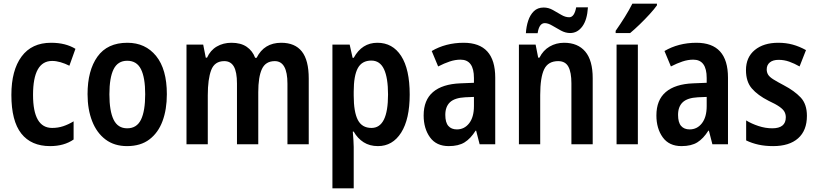

<svg xmlns="http://www.w3.org/2000/svg" viewBox="-20 -786 4449 1046"><path d="M253 10Q150 10 96 -58.5Q42 -127 42 -269Q42 -403 97.5 -478Q153 -553 258 -553Q299 -553 332 -544.5Q365 -536 391 -520L358 -428Q334 -440 310 -447Q286 -454 264 -454Q160 -454 160 -269Q160 -89 264 -89Q296 -89 324.5 -98.5Q353 -108 381 -125V-26Q329 10 253 10Z M889 -273Q889 -190 865.5 -126.5Q842 -63 794 -26.5Q746 10 672 10Q603 10 555 -26Q507 -62 482 -126Q457 -190 457 -273Q457 -402 511 -477.5Q565 -553 674 -553Q772 -553 830.5 -481Q889 -409 889 -273ZM576 -272Q576 -181 599 -134Q622 -87 673 -87Q725 -87 748 -134Q771 -181 771 -273Q771 -363 748 -409Q725 -455 673 -455Q622 -455 599 -409Q576 -363 576 -272Z M1512 -553Q1587 -553 1624.5 -505.5Q1662 -458 1662 -358V0H1546V-330Q1546 -453 1477 -453Q1427 -453 1407 -410Q1387 -367 1387 -284V0H1271V-331Q1271 -394 1254 -423.5Q1237 -453 1202 -453Q1149 -453 1130.5 -404Q1112 -355 1112 -267V0H996V-543H1087L1101 -472H1108Q1126 -512 1161 -532.5Q1196 -553 1241 -553Q1292 -553 1324 -531Q1356 -509 1370 -471H1378Q1419 -553 1512 -553Z M2036 -553Q2119 -553 2165.5 -481Q2212 -409 2212 -271Q2212 -137 2165.5 -63.5Q2119 10 2039 10Q1994 10 1961 -11Q1928 -32 1907 -69H1902Q1904 -44 1905.5 -22.5Q1907 -1 1907 15V240H1791V-543H1885L1901 -471H1907Q1952 -553 2036 -553ZM2003 -456Q1952 -456 1929.5 -415Q1907 -374 1907 -287V-265Q1907 -176 1929.5 -132.5Q1952 -89 2004 -89Q2094 -89 2094 -271Q2094 -362 2072 -409Q2050 -456 2003 -456Z M2506 -553Q2678 -553 2678 -363V0H2593L2574 -74H2571Q2544 -31 2511 -10.5Q2478 10 2425 10Q2357 10 2322.5 -38Q2288 -86 2288 -157Q2288 -241 2339 -284.5Q2390 -328 2488 -332L2562 -335V-361Q2562 -461 2489 -461Q2460 -461 2430 -451Q2400 -441 2367 -424L2332 -508Q2369 -530 2413 -541.5Q2457 -553 2506 -553ZM2514 -256Q2457 -253 2431.5 -229Q2406 -205 2406 -160Q2406 -119 2422.5 -100Q2439 -81 2469 -81Q2510 -81 2536 -114.5Q2562 -148 2562 -208V-258Z M3053 -553Q3128 -553 3168.5 -505Q3209 -457 3209 -360V0H3093V-332Q3093 -392 3076.5 -422.5Q3060 -453 3021 -453Q2966 -453 2944.5 -408.5Q2923 -364 2923 -268V0H2807V-543H2898L2912 -472H2919Q2939 -512 2974.5 -532.5Q3010 -553 3053 -553ZM2845 -605Q2847 -641 2857.5 -673Q2868 -705 2888.5 -725Q2909 -745 2942 -745Q2968 -745 2992 -731.5Q3016 -718 3038 -705Q3060 -692 3081 -692Q3109 -692 3119 -746H3183Q3179 -678 3152.5 -642Q3126 -606 3086 -606Q3061 -606 3036 -619.5Q3011 -633 2988.5 -646.5Q2966 -660 2948 -660Q2917 -660 2909 -605Z M3455 0H3339V-543H3455ZM3559 -757Q3545 -737 3519.5 -709Q3494 -681 3465 -653Q3436 -625 3413 -606H3334V-618Q3360 -655 3384 -693.5Q3408 -732 3425 -766H3559Z M3774 -553Q3946 -553 3946 -363V0H3861L3842 -74H3839Q3812 -31 3779 -10.5Q3746 10 3693 10Q3625 10 3590.5 -38Q3556 -86 3556 -157Q3556 -241 3607 -284.5Q3658 -328 3756 -332L3830 -335V-361Q3830 -461 3757 -461Q3728 -461 3698 -451Q3668 -441 3635 -424L3600 -508Q3637 -530 3681 -541.5Q3725 -553 3774 -553ZM3782 -256Q3725 -253 3699.5 -229Q3674 -205 3674 -160Q3674 -119 3690.5 -100Q3707 -81 3737 -81Q3778 -81 3804 -114.5Q3830 -148 3830 -208V-258Z M4376 -155Q4376 -75 4328 -32.5Q4280 10 4192 10Q4148 10 4112 2Q4076 -6 4045 -21V-130Q4074 -112 4112 -99.5Q4150 -87 4187 -87Q4261 -87 4261 -147Q4261 -163 4254 -176.5Q4247 -190 4226.5 -204.5Q4206 -219 4167 -237Q4108 -267 4076 -304Q4044 -341 4044 -404Q4044 -474 4092 -513.5Q4140 -553 4220 -553Q4262 -553 4298.5 -543Q4335 -533 4371 -513L4336 -424Q4308 -440 4280 -450Q4252 -460 4222 -460Q4191 -460 4174 -446Q4157 -432 4157 -408Q4157 -392 4164.5 -379.5Q4172 -367 4192.5 -354Q4213 -341 4251 -321Q4308 -291 4342 -255Q4376 -219 4376 -155Z"/></svg>

Font: Noto Sans Devanagari Condensed SemiBold
Style: Regular
Weight: 600
Width: 3
Designer: Jelle Bosma - Monotype Design Team
Foundry: Monotype Imaging Inc.
Version: Version 2.004; ttfautohint (v1.8.4.7-5d5b)